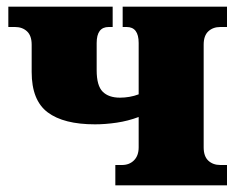

<svg xmlns="http://www.w3.org/2000/svg" viewBox="-20 -556 721 576"><path d="M326 0V-61H346Q368 -61 382 -75Q396 -89 396 -114V-205Q364 -193 330 -188Q296 -183 265 -183Q171 -183 123 -219Q75 -255 75 -340V-422Q75 -449 61 -462Q47 -475 25 -475H5V-536H318V-475H306Q270 -475 270 -427V-345Q270 -299 288 -281Q306 -263 340 -263Q354 -263 368.5 -265.5Q383 -268 396 -273V-427Q396 -475 360 -475H348V-536H661V-475H641Q619 -475 605 -462Q591 -449 591 -422V-114Q591 -87 605 -74Q619 -61 641 -61H661V0Z"/></svg>

Font: Noto Serif Black
Style: Regular
Weight: 900
Designer: Monotype Design Team
Foundry: Monotype Imaging Inc.
Version: Version 2.014; ttfautohint (v1.8.4.7-5d5b)